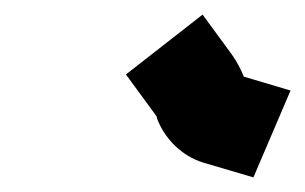

<svg xmlns="http://www.w3.org/2000/svg" viewBox="-20 -749 418 263"><path d="M378 -625 314 -644C309.7 -654.7 304.3 -664.7 297.8 -674L257.5 -729L152.5 -647C165.9 -628.7 179.4 -610.4 192.8 -592C194.4 -590 195.2 -588.3 195 -587C204.9 -559.9 228.8 -534.9 259.3 -526L327.1 -506Z"/></svg>

Font: Tape
Style: It
Weight: 500
Foundry: Cannot Into Space Fonts
Version: Version 0.97